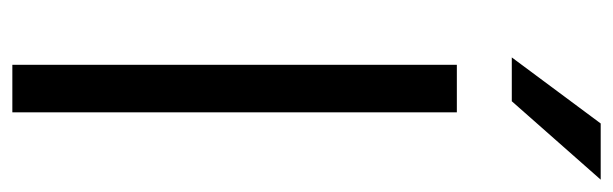

<svg xmlns="http://www.w3.org/2000/svg" viewBox="-361 -632 993 311"><g transform="rotate(90 135.5 -476.5)"><path d="M162 0H85V-720H162ZM271 -953 144 -809H73L180 -953Z"/></g></svg>

Font: Wix Madefor Text
Style: Regular
Weight: 400
Designer: Dalton Maag Ltd
Foundry: Dalton Maag Ltd
Version: Version 3.100